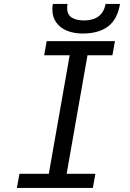

<svg xmlns="http://www.w3.org/2000/svg" viewBox="-20 -928 640 948"><path d="M76 -70H221L324 -655H198L210.5 -725H547.5L535 -655H412L309 -70H451L438.5 0H63.5ZM238.5 -881.5Q238.5 -892.5 241 -908.5H313.5Q311.5 -899 311.5 -889Q311.5 -855.5 334.5 -841.2Q357.5 -827 395 -827Q485.5 -827 501.5 -908.5H572.5Q559.5 -831.5 513 -797Q466.5 -762.5 388 -762.5Q345 -762.5 311 -776.2Q277 -790 257.8 -817Q238.5 -844 238.5 -881.5Z"/></svg>

Font: JuliaMono Italic
Style: Regular
Weight: 400
Italic angle: -9°
Monospace: yes
Designer: cormullion
Foundry: corm
Version: Version 0.049; ttfautohint (v1.8.4)